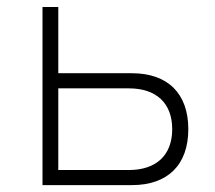

<svg xmlns="http://www.w3.org/2000/svg" viewBox="-20 -538 626 558"><path d="M103.5 0H363.3C467.8 0 527.3 -59.1 527.3 -162.6C527.3 -266.1 467.8 -325.2 363.3 -325.2H149.4V-517.6H103.5ZM149.4 -43.9V-281.2H354.5C434.6 -281.2 480.5 -237.8 480.5 -162.6C480.5 -87.4 434.6 -43.9 354.5 -43.9Z"/></svg>

Font: Cascadia Mono PL ExtraLight
Style: Regular
Weight: 200
Monospace: yes
Designer: Aaron Bell
Foundry: Saja Typeworks
Version: Version 2404.023